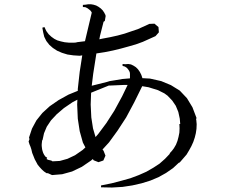

<svg xmlns="http://www.w3.org/2000/svg" viewBox="-20 -839 1040 888"><path d="M174.8 -189.5 172.9 -171.9V-164.1L173.8 -156.2L174.8 -148.4L176.8 -140.6L179.7 -131.8L183.6 -124L189.5 -115.2L198.2 -109.4L195.3 -103.5L203.1 -99.6L211.9 -97.7L218.8 -95.7L222.7 -92.8L256.8 -94.7L292 -104.5L327.1 -121.1L362.3 -145.5L375 -157.2L363.3 -179.7L348.6 -232.4L339.8 -290L336.9 -355.5L337.9 -377.9L315.4 -366.2L275.4 -338.9L242.2 -310.5L215.8 -282.2L196.3 -252.9L183.6 -222.7L176.8 -191.4ZM490.2 -443.4H483.4L418 -417L401.4 -410.2L399.4 -355.5L402.3 -295.9L410.2 -245.1L421.9 -205.1L434.6 -219.7L471.7 -269.5L508.8 -327.1L544.9 -393.6L570.3 -446.3H556.6ZM360.4 -583 348.6 -581.1 319.3 -583 292 -586.9 266.6 -594.7 244.1 -604.5 224.6 -617.2 208 -631.8 194.3 -649.4 184.6 -668.9 179.7 -689.5 175.8 -710.9 185.5 -713.9 194.3 -695.3 205.1 -680.7 217.8 -668.9 231.4 -659.2 245.1 -652.3 261.7 -647.5 279.3 -643.6 299.8 -641.6H321.3L334 -642.6V-643.6L373 -648.4L404.3 -780.3L403.3 -783.2L398.4 -790L392.6 -794.9L384.8 -800.8L375 -805.7L363.3 -806.6V-816.4L376 -817.4L387.7 -819.3H400.4L412.1 -817.4L424.8 -813.5L435.5 -807.6L446.3 -799.8L455.1 -791L462.9 -779.3L465.8 -772.5H467.8L466.8 -770.5L468.8 -765.6L464.8 -742.2L459 -738.3L442.4 -672.9L439.5 -657.2L453.1 -660.2L489.3 -667L524.4 -674.8L556.6 -683.6L587.9 -694.3L617.2 -704.1L670.9 -728.5L694.3 -729.5L712.9 -713.9L714.8 -689.5L699.2 -671.9L640.6 -645.5L608.4 -633.8L574.2 -624L539.1 -614.3L502.9 -605.5L463.9 -597.7L425.8 -591.8L411.1 -498L404.3 -442.4L474.6 -460L477.5 -460.9L487.3 -463.9L511.7 -467.8L545.9 -473.6L581.1 -476.6V-481.4V-490.2V-498L580.1 -504.9L577.1 -511.7L572.3 -518.6L566.4 -525.4L557.6 -531.2L546.9 -534.2V-543L559.6 -542L573.2 -543L585.9 -541L597.7 -535.2L608.4 -528.3L618.2 -518.6L627 -505.9L633.8 -492.2L638.7 -477.5L673.8 -475.6L725.6 -463.9L770.5 -445.3L811.5 -419.9L844.7 -384.8L870.1 -342.8L888.7 -293.9L886.7 -285.2H887.7L889.6 -264.6L888.7 -243.2L885.7 -222.7L880.9 -203.1L874 -182.6L865.2 -163.1L854.5 -143.6L842.8 -124L811.5 -87.9L806.6 -85.9L780.3 -61.5L748 -39.1L712.9 -19.5L675.8 -3.9L634.8 8.8L591.8 18.6L546.9 25.4L498 28.3L447.3 27.3V18.6L496.1 8.8L541 -2.9L583 -14.6L622.1 -29.3L657.2 -44.9L689.5 -63.5L717.8 -82L743.2 -104.5L764.6 -127L765.6 -130.9L775.4 -141.6L784.2 -153.3L793.9 -169.9L800.8 -187.5L805.7 -206.1L809.6 -225.6L810.5 -245.1L809.6 -265.6H813.5L811.5 -290L804.7 -321.3L793 -349.6L776.4 -374L754.9 -396.5L740.2 -407.2L710.9 -421.9L667 -435.5L637.7 -440.4L600.6 -365.2L563.5 -295.9L523.4 -234.4L484.4 -180.7L454.1 -147.5L459 -141.6L467.8 -119.1L458 -96.7L435.5 -88.9L413.1 -97.7L409.2 -103.5L401.4 -96.7L358.4 -67.4L313.5 -45.9L267.6 -33.2L220.7 -29.3L201.2 -38.1H195.3L183.6 -45.9L172.9 -55.7L163.1 -66.4L154.3 -77.1L147.5 -89.8L140.6 -102.5L134.8 -117.2L128.9 -131.8L125 -148.4L121.1 -160.2L116.2 -171.9L112.3 -184.6L116.2 -195.3L114.3 -203.1L127.9 -244.1L148.4 -282.2L175.8 -316.4L210 -347.7L251 -376L296.9 -401.4L339.8 -418.9V-427.7L348.6 -506.8Z"/></svg>

Font: Kurinto Seri
Style: Regular
Weight: 400
Designer: Kurinto was developed by Clint Goss from a range of fonts that are compatible with the SIL Open Font License Version 1.1
Foundry: Clinton F. Goss
Version: Version 2.196; July 25, 2020